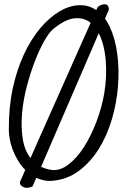

<svg xmlns="http://www.w3.org/2000/svg" viewBox="-20 -857 591 901"><path d="M21.5 -247.1Q20.5 -352.5 40 -442.4Q59.6 -532.2 92.8 -603Q126 -673.8 168.9 -724.6Q211.9 -775.4 257.8 -802.7Q303.7 -830.1 349.1 -832.5Q394.5 -835 431.6 -809.6L438.5 -824.2Q456.1 -837.9 473.1 -836.9Q490.2 -835.9 491.2 -811.5L472.7 -769.5Q478.5 -761.7 483.9 -752.4Q489.3 -743.2 494.1 -733.4Q520.5 -677.7 530.3 -604Q540 -530.3 533.7 -451.7Q527.3 -373 504.9 -296.9Q482.4 -220.7 443.8 -158.7Q405.3 -96.7 351.6 -56.2Q297.9 -15.6 228.5 -8.8Q206.1 -6.8 186.5 -10.7Q167 -14.6 150.4 -22.5L132.8 17.6Q123 22.5 112.8 23.9Q102.5 25.4 93.8 22.5Q85 19.5 79.1 13.7Q73.2 7.8 73.2 -2L98.6 -59.6Q79.1 -79.1 64.5 -103.5Q49.8 -127.9 40 -153.3Q30.3 -178.7 25.9 -203.1Q21.5 -227.5 21.5 -247.1ZM228.5 -719.7Q210 -704.1 187 -663.6Q164.1 -623 143.1 -568.4Q122.1 -513.7 105.5 -450.2Q88.9 -386.7 83.5 -324.7Q78.1 -262.7 86.4 -207.5Q94.7 -152.3 123 -115.2L405.3 -750Q374 -775.4 329.6 -771Q285.2 -766.6 228.5 -719.7ZM468.8 -416Q482.4 -498 476.1 -573.7Q469.7 -649.4 443.4 -701.2L172.9 -74.2Q183.6 -69.3 195.8 -65.4Q208 -61.5 222.7 -59.6Q261.7 -54.7 301.3 -85Q340.8 -115.2 374 -167Q407.2 -218.8 432.1 -284.7Q457 -350.6 468.8 -416Z"/></svg>

Font: Shadows Into Light Two
Style: Regular
Weight: 400
Designer: Kimberly Geswein
Foundry: Kimberly Geswein
Version: Version 1.003 2012